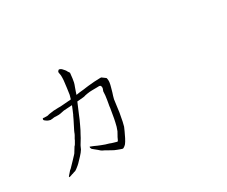

<svg xmlns="http://www.w3.org/2000/svg" viewBox="-120 -1086 1739 1472"><g transform="rotate(-30 750.0 -349.5)"><path d="M510.7 -725.6Q533.2 -701.2 534.2 -698.2Q534.2 -695.3 550.8 -670.9Q545.9 -617.2 540 -590.8Q536.1 -575.2 529.3 -558.6Q522.5 -541 517.6 -525.4Q514.6 -515.6 508.8 -499Q535.2 -503.9 541 -503.9Q564.5 -505.9 579.1 -507.8Q587.9 -508.8 599.6 -510.7Q622.1 -514.6 624 -513.7Q626 -514.6 677.7 -518.6Q690.4 -519.5 725.6 -520.5H737.3Q741.2 -520.5 746.1 -515.6Q747.1 -514.6 760.7 -504.9L772.5 -496.1Q774.4 -495.1 775.4 -486.3Q776.4 -483.4 776.9 -474.1Q777.3 -464.8 776.4 -458Q775.4 -449.2 772.5 -436.5Q770.5 -429.7 766.6 -414.1L756.8 -378.9Q752.9 -366.2 748 -351.6Q744.1 -337.9 741.2 -326.2Q735.4 -291 731.4 -253.4Q727.5 -215.8 719.7 -180.7Q717.8 -172.9 712.9 -144.5Q704.1 -106.4 703.1 -105.5Q702.1 -104.5 688.5 -72.3Q666 -26.4 666 -25.4Q652.3 1 641.6 14.6Q632.8 25.4 617.2 34.2Q614.3 36.1 607.4 35.2Q601.6 33.2 591.3 29.8Q581.1 26.4 567.9 21Q554.7 15.6 546.4 12.2Q538.1 8.8 507.3 -9.3Q476.6 -27.3 465.8 -31.2Q459 -34.2 440.4 -51.8Q439.5 -52.7 418.9 -69.3Q404.3 -80.1 402.3 -83Q397.5 -90.8 396.5 -95.7Q395.5 -105.5 399.4 -104.5Q432.6 -91.8 452.1 -82Q454.1 -81.1 478.5 -71.3Q497.1 -63.5 509.8 -59.6Q533.2 -53.7 540 -50.8Q555.7 -43.9 577.6 -38.1Q599.6 -32.2 601.6 -31.2Q607.4 -33.2 610.4 -41Q622.1 -67.4 626 -72.3Q636.7 -89.8 641.6 -100.6Q650.4 -124 653.3 -133.8Q660.2 -165 662.1 -169.9Q663.1 -172.9 668 -198.2L682.6 -283.2Q683.6 -298.8 687.5 -316.4Q691.4 -333 693.4 -350.6Q698.2 -378.9 698.2 -385.7L700.2 -419.9L708 -441.4Q710 -446.3 708 -457Q707 -464.8 702.1 -467.8Q700.2 -469.7 691.4 -470.7Q679.7 -470.7 674.3 -470.2Q668.9 -469.7 630.9 -469.7Q620.1 -469.7 609.4 -468.8Q598.6 -466.8 585.9 -465.8Q575.2 -464.8 565.4 -461.9Q555.7 -458 544.9 -457Q540 -457 489.3 -452.1L451.2 -362.3Q435.5 -324.2 434.6 -322.3Q415 -281.2 415 -280.3Q409.2 -266.6 400.4 -250Q392.6 -235.4 382.8 -217.8Q373 -197.3 358.4 -174.8Q338.9 -143.6 337.9 -138.7Q335.9 -133.8 334 -129.9Q332 -125 329.1 -119.1Q316.4 -98.6 295.9 -77.1Q261.7 -42 258.8 -38.1Q252.9 -33.2 245.1 -25.4L221.7 -6.8Q216.8 -3.9 213.9 -2Q210 2 204.1 2.9Q192.4 4.9 191.4 6.8Q190.4 7.8 182.6 9.8Q175.8 10.7 164.1 15.6Q155.3 19.5 146.5 19.5Q143.6 19.5 144.5 17.6Q145.5 12.7 150.4 7.8Q156.2 0 165 -8.8Q176.8 -22.5 177.7 -23.4Q186.5 -29.3 187.5 -31.2L236.3 -82Q250 -97.7 264.6 -112.3Q273.4 -122.1 274.4 -126Q284.2 -141.6 292 -154.3Q296.9 -162.1 297.9 -164.1Q302.7 -168 308.6 -176.8Q326.2 -206.1 326.2 -207.5Q326.2 -209 326.2 -210Q348.6 -247.1 349.6 -253.9V-254.9Q349.6 -256.8 356.4 -270.5Q407.2 -370.1 408.2 -375Q408.2 -377.9 409.2 -377Q410.2 -376 410.2 -377.9Q415 -388.7 424.8 -412.1Q432.6 -433.6 439.5 -448.2L364.3 -443.4Q353.5 -441.4 340.8 -438.5Q329.1 -435.5 315.4 -434.6Q298.8 -433.6 292 -434.6Q278.3 -436.5 267.6 -434.6Q260.7 -433.6 254.9 -432.6Q250 -431.6 247.1 -432.6Q244.1 -431.6 242.2 -431.6Q238.3 -432.6 229.5 -435.1Q220.7 -437.5 212.9 -442.4Q205.1 -447.3 199.2 -452.1Q192.4 -458 192.4 -461.9Q191.4 -471.7 198.2 -472.7Q203.1 -473.6 206.1 -471.7H214.8Q220.7 -471.7 227.5 -471.2Q234.4 -470.7 239.3 -471.7Q244.1 -473.6 249 -474.6Q253.9 -475.6 258.8 -476.6Q294.9 -483.4 337.9 -483.4Q346.7 -483.4 359.4 -483.4Q372.1 -484.4 386.7 -485.4Q434.6 -490.2 448.2 -490.2Q454.1 -491.2 454.1 -491.2Q456.1 -495.1 463.9 -525.4Q464.8 -529.3 471.7 -580.1Q478.5 -632.8 479.5 -644.5Q481.4 -668 480.5 -687.5Q479.5 -699.2 476.6 -710.9Q475.6 -716.8 475.6 -719.7Q477.5 -725.6 481.4 -729.5Q487.3 -735.4 490.2 -735.4Q501 -733.4 510.7 -725.6Z"/></g></svg>

Font: ToneOZ-YinPZ-Tsuipita-TC
Style: Regular
Weight: 400
Designer: ÂÆ£ÂøóÂáåJeffrey Xuan(jeffreyx@gmail.com, ToneOZ.com) ÈòøÂù§(cjkFonts)
Foundry: ToneOZ
Version: Version 0.24071